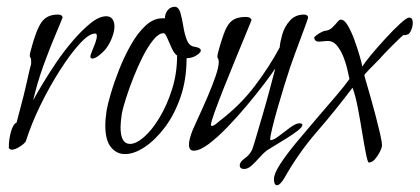

<svg xmlns="http://www.w3.org/2000/svg" viewBox="-20 -436 1239 567"><path d="M15 6Q9 6 6 1Q6 -25 12.5 -47.5Q19 -70 29 -74Q43 -126 50 -154.5Q57 -183 60 -197Q63 -211 65 -219.5Q67 -228 70 -240Q72 -245 72 -249Q72 -253 72 -256Q72 -264 70 -265.5Q68 -267 68 -273Q68 -275 68.5 -277.5Q69 -280 70 -284Q86 -346 102 -369.5Q118 -393 151 -393Q163 -393 165 -385Q160 -371 143.5 -332.5Q127 -294 108.5 -243Q90 -192 78 -140Q86 -155 103.5 -184.5Q121 -214 144.5 -249Q168 -284 195 -315.5Q222 -347 247.5 -367.5Q273 -388 294 -388Q306 -388 312 -379.5Q318 -371 318 -358Q318 -345 312 -328Q306 -311 295 -295Q288 -285 274.5 -274Q261 -263 253 -263Q247 -263 247 -269Q247 -274 252 -285.5Q257 -297 261.5 -309.5Q266 -322 266 -330Q266 -337 261 -337Q243 -337 215.5 -307Q188 -277 157 -228.5Q126 -180 99 -124.5Q72 -69 56 -18Q50 -10 37 -2Q24 6 15 6Z M349 19Q324 19 307.5 -1.5Q291 -22 291 -65Q291 -75 292 -86.5Q293 -98 295 -111Q298 -128 307.5 -160.5Q317 -193 332 -231Q347 -269 366.5 -303.5Q386 -338 409.5 -360Q433 -382 460 -382H467Q467 -395 475 -405.5Q483 -416 497 -416Q508 -415 513 -397.5Q518 -380 521.5 -357.5Q525 -335 532 -317.5Q539 -300 554 -298Q573 -295 573 -287Q573 -279 554 -269Q547 -266 541 -265Q535 -264 531 -264Q531 -201 513 -149Q495 -97 466.5 -59.5Q438 -22 407 -1.5Q376 19 349 19ZM364 -11Q382 -11 405.5 -31.5Q429 -52 451 -88.5Q473 -125 488 -172Q503 -219 503 -272Q495 -277 487.5 -293Q480 -309 474 -323.5Q468 -338 463 -338Q449 -338 433 -318.5Q417 -299 402 -269.5Q387 -240 374 -207Q361 -174 352 -145.5Q343 -117 340 -102Q338 -89 337 -78.5Q336 -68 336 -60Q336 -11 364 -11Z M701 63Q688 63 688 52Q688 42 703 31.5Q718 21 725 5Q728 -3 737 -33.5Q746 -64 757.5 -103.5Q769 -143 778.5 -179Q788 -215 793 -234Q782 -217 759.5 -187.5Q737 -158 709 -124.5Q681 -91 651.5 -60.5Q622 -30 596 -10.5Q570 9 552 9Q538 9 538 -9Q538 -24 549 -52Q555 -66 567.5 -93Q580 -120 593.5 -151.5Q607 -183 616.5 -210.5Q626 -238 626 -253Q626 -260 624 -262.5Q622 -265 622 -270Q622 -272 622.5 -274.5Q623 -277 624 -281Q635 -322 644.5 -345Q654 -368 668 -377Q682 -386 706 -386Q720 -386 723 -377Q719 -367 706 -335.5Q693 -304 675.5 -261.5Q658 -219 641.5 -177.5Q625 -136 614 -105.5Q603 -75 603 -68Q603 -64 606 -64Q610 -64 616.5 -69Q623 -74 630 -80Q689 -125 732 -181.5Q775 -238 806 -296Q807 -311 813.5 -334Q820 -357 836 -375Q852 -393 878 -393Q889 -393 890 -384Q885 -368 869.5 -327Q854 -286 837 -238Q829 -214 819 -181.5Q809 -149 799.5 -116Q790 -83 784 -58Q778 -33 778 -25Q778 -22 780 -22Q789 -23 804.5 -35Q820 -47 837 -59.5Q854 -72 865 -72Q867 -72 870 -71Q873 -70 873 -67Q873 -61 859 -50Q845 -39 825.5 -27Q806 -15 789.5 -5Q773 5 767 9Q757 17 745.5 30Q734 43 723 53Q712 63 701 63Z M798 111Q789 111 789 93Q789 77 807.5 48.5Q826 20 855 -15Q884 -50 915 -86Q946 -122 972.5 -153Q999 -184 1012 -203Q1011 -206 1007.5 -223.5Q1004 -241 996.5 -262Q989 -283 977 -299Q965 -315 948 -315Q941 -315 934 -314Q927 -313 922 -313Q909 -313 908 -325Q908 -327 914.5 -332Q921 -337 929 -341Q937 -345 940 -345Q952 -346 960.5 -354Q969 -362 975.5 -370Q982 -378 986 -378H987Q997 -378 1007.5 -360Q1018 -342 1027 -317Q1036 -292 1042.5 -269.5Q1049 -247 1050 -239Q1056 -250 1075.5 -273.5Q1095 -297 1118.5 -322.5Q1142 -348 1161.5 -366Q1181 -384 1188 -384Q1199 -384 1199 -369Q1199 -359 1195 -349Q1191 -339 1186 -335Q1177 -332 1176 -332Q1175 -332 1174 -332.5Q1173 -333 1173 -333Q1171 -333 1161 -323.5Q1151 -314 1138.5 -301.5Q1126 -289 1116 -278.5Q1106 -268 1104 -265Q1084 -245 1070 -230.5Q1056 -216 1056 -214Q1056 -212 1061.5 -193.5Q1067 -175 1074.5 -148.5Q1082 -122 1089.5 -93.5Q1097 -65 1102.5 -41Q1108 -17 1108 -6Q1108 0 1102 12Q1096 24 1087.5 34Q1079 44 1069 44Q1066 44 1061 19.5Q1056 -5 1050 -42Q1044 -79 1037 -116Q1030 -153 1021 -177Q969 -108 915.5 -46.5Q862 15 819 91Q815 98 809 104.5Q803 111 798 111Z"/></svg>

Font: Bilbo
Style: Regular
Weight: 400
Designer: Robert E. Leuschke
Foundry: Robert E. Leuschke
Version: Version 1.100